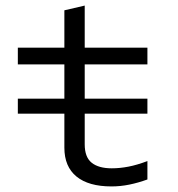

<svg xmlns="http://www.w3.org/2000/svg" viewBox="-20 -659 640 689"><path d="M380 10Q298 10 254.5 -25.5Q211 -61 211 -129V-251H44V-305H211V-428H44V-488H211V-622L284 -639V-488H509V-428H284V-305H509V-251H284V-141Q284 -95 309 -75Q334 -55 381 -55Q410 -55 441 -61Q472 -67 509 -81V-15Q476 -3 444 3.5Q412 10 380 10Z"/></svg>

Font: Red Hat Mono VF Light
Style: Regular
Weight: 300
Monospace: yes
Designer: Pentagram, MCKL
Foundry: Pentagram, MCKL
Version: Version 1.023